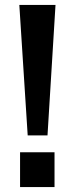

<svg xmlns="http://www.w3.org/2000/svg" viewBox="-20 -760 311 780"><path d="M201.5 0H61.5V-141.5H201.5ZM205.5 -740 173 -210H92.5L58.5 -740Z"/></svg>

Font: 1883 Sans SemiBold
Style: Regular
Weight: 600
Designer: 1883 Sans project is a fork of Public Sans.
Version: Version 1.009